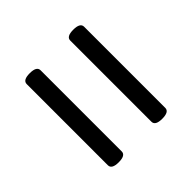

<svg xmlns="http://www.w3.org/2000/svg" viewBox="-43 -714 686 686"><g transform="rotate(45 300.0 -371.0)"><path d="M95 -516H505Q525 -516 525 -481Q525 -446 505 -446H95Q75 -446 75 -481Q75 -516 95 -516ZM95 -296H505Q525 -296 525 -261Q525 -226 505 -226H95Q75 -226 75 -261Q75 -296 95 -296Z"/></g></svg>

Font: Offside
Style: Regular
Weight: 400
Designer: Eduardo Rodriguez Tunni
Foundry: Eduardo Rodriguez Tunni
Version: Version 1.002; ttfautohint (v1.8.4.7-5d5b);gftools[0.9.23]